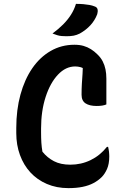

<svg xmlns="http://www.w3.org/2000/svg" viewBox="-20 -951 640 991"><path d="M333 20Q272 20 222 -1.5Q172 -23 137 -61Q102 -99 83 -151Q64 -203 64 -264V-290Q64 -384 85.5 -462.5Q107 -541 146.5 -598.5Q186 -656 241.5 -688Q297 -720 364 -720Q391 -720 411.5 -714Q432 -708 449.5 -697Q467 -686 482 -671Q500 -654 510 -634.5Q520 -615 524.5 -593Q529 -571 529 -545Q529 -511 529 -477Q529 -443 529 -412Q520 -408 507.5 -406Q495 -404 479 -404Q442 -404 421.5 -417.5Q401 -431 401 -462Q401 -493 402.5 -518Q404 -543 406 -570Q408 -597 407 -630L425 -589Q408 -601 395 -604.5Q382 -608 368 -608Q319 -608 279 -565.5Q239 -523 215.5 -450.5Q192 -378 192 -288V-268Q192 -238 193.5 -214.5Q195 -191 199 -168Q224 -137 258.5 -119Q293 -101 343 -101Q399 -101 447.5 -124.5Q496 -148 532 -193H538Q539 -187 540.5 -181Q542 -175 542.5 -168.5Q543 -162 543.5 -156Q544 -150 544 -144Q544 -105 532.5 -79Q521 -53 505 -37Q487 -19 462.5 -6Q438 7 406 13.5Q374 20 333 20ZM372 -931Q394 -931 410.5 -929.5Q427 -928 441.5 -925.5Q456 -923 468 -918Q481 -914 483.5 -903Q486 -892 482 -878Q476 -862 467 -847.5Q458 -833 447 -821Q436 -809 422 -798Q408 -787 392 -778Q376 -770 360.5 -767Q345 -764 323 -764Q311 -764 298.5 -765Q286 -766 275 -769.5Q264 -773 251 -778Q282 -801 305.5 -824.5Q329 -848 346 -874.5Q363 -901 372 -931Z"/></svg>

Font: Recursive Casual SemiBold
Style: Regular
Weight: 600
Version: Version 1.047